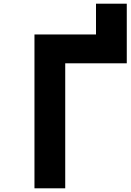

<svg xmlns="http://www.w3.org/2000/svg" viewBox="-20 -1020 707 1040"><path d="M500 -833.3V-1000H666.7V-677.1H333.3V0H166.7V-833.3Z"/></svg>

Font: Monoid
Style: Bold
Weight: 700
Width: 4
Designer: Andreas Larsen (@larsenwork)
Version: Version 0.61